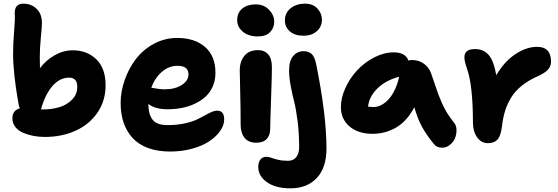

<svg xmlns="http://www.w3.org/2000/svg" viewBox="-20 -773 3062 1053"><path d="M226.1 -22Q193.8 -22 163.8 -27.6Q133.8 -33.2 106.9 -44.7Q80.1 -56.2 64 -76.9Q47.9 -97.7 47.9 -125Q47.9 -166.5 88.9 -179.2Q82.5 -191.9 81.1 -206.1Q51.8 -371.6 51.8 -478Q51.8 -535.6 57.4 -600.8Q63 -666 61 -694.8Q57.6 -752.9 107.9 -752.9Q151.4 -752.9 180.7 -724.9Q210 -696.8 210 -646Q210 -628.9 204.1 -568.4Q198.2 -507.8 198.2 -461.9Q198.2 -418.9 199.2 -398.9Q231.9 -442.9 279.8 -470Q327.6 -497.1 378.9 -497.1Q457.5 -497.1 508.3 -447.8Q559.1 -398.4 559.1 -305.2Q559.1 -219.7 513.9 -154.5Q468.8 -89.4 393.6 -55.7Q318.4 -22 226.1 -22ZM205.1 -174.8 204.1 -172.9H217.8Q265.1 -172.9 306.4 -185.5Q347.7 -198.2 375.7 -227.1Q403.8 -255.9 403.8 -295.9Q403.8 -347.2 358.9 -347.2Q307.1 -347.2 267.3 -300.8Q227.5 -254.4 205.1 -174.8Z M913.6 58.1Q844.2 58.1 791.5 38.6Q738.8 19 706.3 -17.1Q673.8 -53.2 657.7 -101.1Q641.6 -148.9 641.6 -208Q641.6 -271 663.8 -334.2Q686 -397.5 725.1 -449Q764.2 -500.5 823.7 -532.7Q883.3 -564.9 951.7 -564.9Q1047.9 -564.9 1104.7 -515.4Q1161.6 -465.8 1161.6 -374Q1161.6 -334 1147.5 -300.5Q1133.3 -267.1 1108.6 -244.1Q1084 -221.2 1050.5 -205.1Q1017.1 -189 979 -181.4Q940.9 -173.8 899.4 -173.8Q829.6 -173.8 793.5 -203.1Q794.4 -143.1 818.1 -115Q841.8 -86.9 898.4 -86.9Q946.3 -86.9 986.8 -95Q1027.3 -103 1053.2 -114.7Q1079.1 -126.5 1099.9 -138.2Q1120.6 -149.9 1138.7 -158Q1156.7 -166 1171.4 -166Q1209.5 -166 1209.5 -118.2Q1209.5 -86.4 1187.7 -55.2Q1166 -23.9 1128.2 1.5Q1090.3 26.9 1033.9 42.5Q977.5 58.1 913.6 58.1ZM953.6 -412.1Q905.8 -412.1 867.4 -378.7Q829.1 -345.2 809.6 -292Q814.5 -291.5 827.1 -289.1Q839.8 -286.6 854 -284.9Q868.2 -283.2 883.8 -283.2Q939 -283.2 976.3 -306.6Q1013.7 -330.1 1013.7 -365.2Q1013.7 -412.1 953.6 -412.1Z M1393.1 -573.2Q1343.3 -573.2 1312 -598.9Q1280.8 -624.5 1280.8 -663.1Q1280.8 -703.1 1308.8 -726.1Q1336.9 -749 1381.8 -749Q1427.7 -749 1455.8 -719.2Q1483.9 -689.5 1483.9 -653.8Q1483.9 -620.1 1461.2 -596.7Q1438.5 -573.2 1393.1 -573.2ZM1384.8 9.8Q1342.8 9.8 1321.3 -17.3Q1299.8 -44.4 1299.8 -88.9Q1299.8 -181.6 1297.4 -268.3Q1294.9 -355 1294.9 -386.2Q1294.9 -435.5 1320.3 -466.8Q1345.7 -498 1395 -498Q1430.2 -498 1450.4 -475.3Q1470.7 -452.6 1471.2 -407.2Q1471.7 -373 1466.8 -235.4Q1461.9 -97.7 1461.9 -65.9Q1461.9 -31.2 1442.6 -10.7Q1423.3 9.8 1384.8 9.8Z M1643.6 -577.1Q1597.2 -577.1 1569.8 -600.8Q1542.5 -624.5 1542.5 -661.1Q1542.5 -702.1 1573.7 -727.5Q1605 -752.9 1653.8 -752.9Q1696.3 -752.9 1720.9 -726.1Q1745.6 -699.2 1745.6 -665Q1745.6 -627.4 1718 -602.3Q1690.4 -577.1 1643.6 -577.1ZM1572.8 259.8Q1491.2 259.8 1443.8 226.1Q1396.5 192.4 1396.5 143.1Q1396.5 116.2 1408.4 101.6Q1420.4 86.9 1441.4 86.9Q1453.1 86.9 1467.8 92.3Q1482.4 97.7 1505.1 103.3Q1527.8 108.9 1559.6 108.9Q1588.9 108.9 1604.7 88.9Q1620.6 68.8 1620.6 33.2Q1620.6 -41.5 1612.1 -108.9Q1603.5 -176.3 1593 -216.8Q1582.5 -257.3 1574 -303.5Q1565.4 -349.6 1565.4 -386.2Q1565.4 -439 1587.6 -465.6Q1609.9 -492.2 1644.5 -492.2Q1672.9 -492.2 1689 -477.3Q1705.1 -462.4 1713.4 -423.8Q1770.5 -143.1 1770.5 41Q1770.5 147 1717.3 203.4Q1664.1 259.8 1572.8 259.8Z M2022.5 -39.1Q1944.8 -39.1 1897.2 -79.3Q1849.6 -119.6 1849.6 -186Q1849.6 -236.8 1874.5 -291Q1899.4 -345.2 1939.2 -387.9Q1979 -430.7 2032.5 -458.3Q2085.9 -485.8 2139.2 -485.8Q2203.6 -485.8 2220.2 -440.9Q2230.5 -443.8 2240.2 -443.8Q2277.3 -443.8 2305.2 -423.3Q2333 -402.8 2344.2 -371.1Q2351.1 -351.6 2364.3 -312.3Q2377.4 -272.9 2384.5 -254.2Q2391.6 -235.4 2404.5 -206.1Q2417.5 -176.8 2433.3 -151.6Q2449.2 -126.5 2470.2 -100.1Q2482.9 -85 2483.6 -61.3Q2484.4 -37.6 2475.6 -15.9Q2466.8 5.9 2447.5 21.5Q2428.2 37.1 2404.3 37.1Q2374.5 37.1 2357.4 14.2Q2318.4 -34.2 2294.2 -78.1Q2270 -122.1 2252.4 -185.1Q2231.9 -145.5 2204.8 -116.2Q2177.7 -86.9 2147.2 -70.6Q2116.7 -54.2 2085.9 -46.6Q2055.2 -39.1 2022.5 -39.1ZM2027.3 -186Q2072.8 -186 2111.8 -229.2Q2150.9 -272.5 2169.4 -352.1Q2096.7 -333.5 2050.5 -288.6Q2004.4 -243.7 1998.5 -188Q2016.1 -186 2027.3 -186Z M2655.8 12.2Q2620.1 12.2 2596.9 -19.8Q2573.7 -51.8 2573.7 -101.1Q2573.7 -302.7 2542 -394Q2526.9 -436.5 2526.9 -459Q2526.9 -503.9 2585 -503.9Q2631.8 -503.9 2659.9 -471.9Q2688 -439.9 2701.7 -360.8Q2745.6 -435.1 2805.9 -475.6Q2866.2 -516.1 2925.8 -516.1Q3002 -516.1 3002 -435.1Q3002 -410.2 2986.1 -392.1Q2970.2 -374 2933.6 -356.9Q2880.9 -334 2843.5 -304.4Q2806.2 -274.9 2783.9 -238.8Q2761.7 -202.6 2750 -164.8Q2738.3 -127 2732.9 -79.1Q2726.1 -26.4 2708 -7.1Q2689.9 12.2 2655.8 12.2Z"/></svg>

Font: Shantell Sans Irregular
Style: Bold
Weight: 700
Designer: Stephen Nixon, Anya Danilova, Shantell Martin
Foundry: Arrow Type
Version: Version 1.006;[9816181b4]